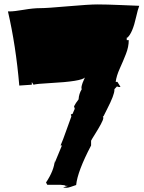

<svg xmlns="http://www.w3.org/2000/svg" viewBox="-20 -765 664 884"><path d="M534.7 -365.2 530.3 -364.3Q523.4 -364.3 518.6 -367.2L506.8 -354.5V-351.1Q506.8 -328.1 473.6 -263.7Q456.5 -230.5 456.5 -229.5L452.6 -230.5Q455.6 -229.5 455.6 -221.7Q455.6 -213.9 444.1 -192.6Q432.6 -171.4 417.5 -147.5Q402.3 -123.5 399.4 -117.2V-95.2Q336.9 23.9 330.6 86.9Q326.2 88.4 317.6 91.3Q309.1 94.2 304.7 95.7Q293 99.6 285.6 99.6Q278.3 99.6 275.4 98.9Q272.5 98.1 270.5 98.1L292.5 90.8H275.4L281.2 89.4Q281.2 87.9 279.8 87.9H277.3L258.8 85.9H197.8L191.9 75.2Q229 20 232.4 -26.9L231.9 -15.1L265.1 -95.2H258.8Q269.5 -119.1 285.4 -164.8Q301.3 -210.4 308.6 -229L306.2 -238.3L314 -240.7L324.2 -264.2L320.8 -275.4Q328.1 -290 341.8 -307.6Q343.3 -333 356.4 -354.5Q355 -356.9 355 -361.3Q355 -365.7 356.9 -372.6Q358.9 -379.4 360.4 -383.8Q367.7 -401.4 371.1 -408.7Q356.9 -390.1 208 -382.3Q150.4 -379.4 134.3 -375L126.5 -387.2V-375L68.8 -371.1Q53.2 -554.2 16.6 -712.4H23.4Q45.4 -712.4 89.4 -720Q133.3 -727.5 165 -727.5Q196.8 -727.5 293.2 -736.1Q389.6 -744.6 429.7 -744.6Q469.7 -744.6 537.6 -741.7Q605.5 -738.8 621.1 -738.3Q614.3 -720.7 606.9 -687.5Q590.3 -611.8 565.9 -591.3Q564.5 -591.3 563.5 -591.8V-580.1H572.8Q572.8 -549.3 559.8 -516.4Q546.9 -483.4 531.5 -449.5Q516.1 -415.5 512.7 -388.2H520.5Z"/></svg>

Font: Butcherman Caps
Style: Regular
Weight: 400
Version: Version 001.003